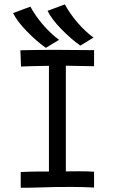

<svg xmlns="http://www.w3.org/2000/svg" viewBox="-20 -866 558 887"><path d="M412.1 -692.4 351.1 -655.4Q307.1 -686.4 262.2 -732.7Q217.3 -779 199.7 -816.1L279.8 -845.7Q300.8 -805.4 337.2 -762.8Q373.5 -720.2 412.1 -692.4ZM252.9 -682.1 191.9 -645Q147.9 -676 103 -722.4Q58.1 -768.7 40.5 -805.7L120.6 -835.3Q141.6 -795.1 178 -752.5Q214.4 -709.9 252.9 -682.1ZM74.2 -633.8Q150.4 -635.7 236.8 -635.7Q294.9 -635.7 414.6 -634.3V-560.1Q382.8 -560.1 344.5 -561.3Q306.2 -562.5 284.2 -562.5V-74.2Q294.9 -74.2 313.2 -74.5Q331.5 -74.7 344.2 -74.7Q380.9 -74.7 414.6 -72.8V0.5Q364.7 -2.4 312 -2.4Q301.3 -2.4 276.4 -2.2Q251.5 -2 236.3 -2Q223.1 -2 170.9 -0.2Q118.7 1.5 75.7 1.5V-71.3Q127.4 -73.7 169.4 -73.7H206.1V-562Q112.3 -560.5 77.1 -558.6Z"/></svg>

Font: FantasqueSansM Nerd Font
Style: Regular
Weight: 400
Monospace: yes
Designer: Jany Belluz
Version: Version 1.8.0 ; ttfautohint (v1.8.2);Nerd Fonts 3.4.0